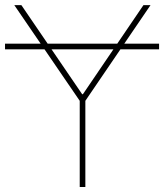

<svg xmlns="http://www.w3.org/2000/svg" viewBox="-23 -748 656 768"><path d="M613.3 -573.2V-550.8H-2.9V-573.2ZM34.2 -727.5H62.5L305.7 -371.1H308.6L550.8 -727.5H579.1L318.4 -344.7V0H295.9V-344.7Z"/></svg>

Font: Inter Tight Thin
Style: Regular
Weight: 250
Designer: Rasmus Andersson
Foundry: rsms
Version: Version 3.004